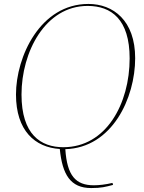

<svg xmlns="http://www.w3.org/2000/svg" viewBox="-20 -745 731 973"><path d="M442 208C494 208 515 202 553 192L550 182C516 190 482 194 456 194C363 194 320 145 311 11C549 4 665 -249 665 -450C665 -641 554 -725 428 -725C184 -725 61 -458 61 -266C61 -83 157 2 283 10C296 140 337 208 442 208ZM301 1C186 1 89 -64 89 -266C89 -481 209 -715 424 -715C544 -715 637 -647 637 -449C637 -221 519 1 301 1Z"/></svg>

Font: Noto Serif Display Thin
Style: Italic
Weight: 100
Italic angle: -12°
Designer: Monotype Design Team
Foundry: Monotype Imaging Inc.
Version: Version 2.009